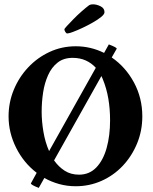

<svg xmlns="http://www.w3.org/2000/svg" viewBox="-20 -870 724 907"><path d="M163.1 17.6Q125 2.9 126 -3.9L153.3 -53.7Q91.8 -100.6 56.2 -171.9Q20.5 -243.2 20.5 -320.3Q20.5 -385.7 44.9 -445.3Q69.3 -504.9 112.8 -551.3Q156.2 -597.7 213.9 -624.5Q271.5 -651.4 337.9 -651.4Q408.2 -651.4 471.7 -620.1L494.1 -660.2Q533.2 -645.5 531.2 -639.6L507.8 -598.6Q573.2 -553.7 612.8 -480.5Q652.3 -407.2 652.3 -320.3Q652.3 -252 627.4 -191.9Q602.5 -131.8 559.6 -86.4Q516.6 -41 459.5 -15.6Q402.3 9.8 337.9 9.8Q296.9 9.8 259.8 -0.5Q222.7 -10.7 189.5 -29.3ZM176.8 -341.8Q176.8 -296.9 185.1 -247.6Q193.4 -198.2 211.9 -156.2L432.6 -549.8Q412.1 -572.3 384.8 -584.5Q357.4 -596.7 323.2 -596.7Q280.3 -596.7 252 -574.2Q223.6 -551.8 207 -514.6Q190.4 -477.5 183.6 -432.6Q176.8 -387.7 176.8 -341.8ZM353.5 -44.9Q402.3 -44.9 435.1 -79.1Q467.8 -113.3 483.9 -171.4Q500 -229.5 500 -301.8Q500 -355.5 491.7 -404.3Q483.4 -453.1 464.8 -498Q461.9 -504.9 459 -510.7L235.4 -112.3Q256.8 -82 285.6 -63.5Q314.5 -44.9 353.5 -44.9ZM297.9 -711.9Q293 -711.9 288.6 -719.2Q284.2 -726.6 284.2 -731.4Q284.2 -734.4 296.4 -747.6Q308.6 -760.7 326.7 -779.3Q344.7 -797.9 365.2 -815.9Q385.7 -834 401.4 -845.7Q408.2 -849.6 418.9 -849.6Q436.5 -849.6 455.1 -840.3Q473.6 -831.1 473.6 -812.5Q473.6 -802.7 458 -790Q442.4 -777.3 418.5 -763.7Q394.5 -750 369.6 -738.3Q344.7 -726.6 324.7 -719.2Q304.7 -711.9 297.9 -711.9Z"/></svg>

Font: Crimson Text
Style: Bold
Weight: 700
Designer: Sebastian Kosch
Foundry: Sebastian Kosch
Version: Version 1.100